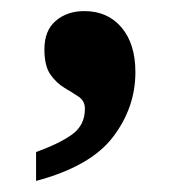

<svg xmlns="http://www.w3.org/2000/svg" viewBox="-20 -172 334 346"><path d="M45 102Q89 86 111 69.5Q133 53 133 24Q133 10 122 2.5Q111 -5 96.5 -13.5Q82 -22 71 -37.5Q60 -53 60 -83Q60 -117 80.5 -134.5Q101 -152 132 -152Q174 -152 199 -122.5Q224 -93 224 -42Q224 22 183.5 75Q143 128 45 154Z"/></svg>

Font: Noto Serif Test
Style: Regular
Weight: 400
Version: Version 1.000